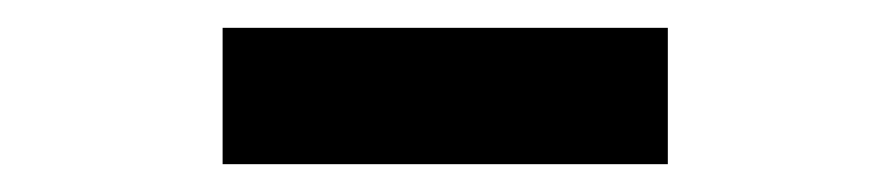

<svg xmlns="http://www.w3.org/2000/svg" viewBox="-20 -399 640 138"><path d="M140 -281V-379H460V-281Z"/></svg>

Font: JetBrains Mono NL SemiBold
Style: Regular
Weight: 600
Designer: Philipp Nurullin, Konstantin Bulenkov
Foundry: JetBrains
Version: Version 2.304; ttfautohint (v1.8.4.7-5d5b)